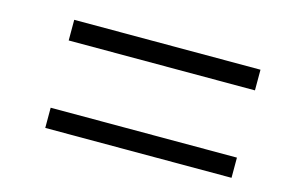

<svg xmlns="http://www.w3.org/2000/svg" viewBox="-48 -572 647 439"><g transform="rotate(15 275.5 -353.0)"><path d="M82 -432.1V-481H522.9V-432.1ZM82 -225.1V-272.9H522.9V-225.1Z"/></g></svg>

Font: CAA NEO Sans Light
Style: Italic
Weight: 300
Italic angle: -12°
Version: Version 1.10